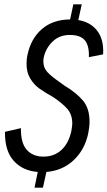

<svg xmlns="http://www.w3.org/2000/svg" viewBox="-20 -790 498 890"><path d="M392 -525Q394 -579 373 -603.5Q352 -628 304 -628Q256 -628 224.5 -598Q193 -568 183 -525Q181 -518 181 -505Q181 -476 199.5 -456Q218 -436 257 -409L279 -393Q333 -361 364 -324.5Q395 -288 395 -226Q395 -202 389 -172Q373 -96 321.5 -47.5Q270 1 195 7L179 80H140L155 7Q86 2 44 -44Q2 -90 3 -179L77 -196Q76 -126 104.5 -95Q133 -64 181 -64Q232 -64 265.5 -95.5Q299 -127 311 -184Q315 -208 315 -217Q315 -258 293.5 -283.5Q272 -309 228 -339Q187 -362 162.5 -379.5Q138 -397 120.5 -425.5Q103 -454 103 -494Q103 -518 108 -538Q124 -612 174.5 -655.5Q225 -699 305 -700L320 -770H359L343 -697Q399 -688 430.5 -647.5Q462 -607 458 -538Z"/></svg>

Font: Decalotype
Style: Italic
Weight: 400
Italic angle: -12°
Designer: Alfredo Marco Pradil
Foundry: Alfredo Marco Pradil
Version: Version 1.0